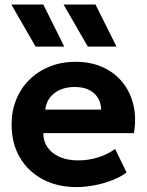

<svg xmlns="http://www.w3.org/2000/svg" viewBox="-20 -784 627 820"><path d="M307 15Q224.5 15 162 -18.5Q99.5 -52 64.5 -112Q29.5 -172 29.5 -252.5Q29.5 -311 49.8 -360Q70 -409 106.8 -444.8Q143.5 -480.5 193.2 -500.2Q243 -520 302.5 -520Q368 -520 418.8 -497Q469.5 -474 503 -432.8Q536.5 -391.5 549.8 -336Q563 -280.5 552 -215.5H165Q165 -180.5 183.2 -154.5Q201.5 -128.5 234.8 -113.8Q268 -99 312.5 -99Q356.5 -99 396.5 -111Q436.5 -123 472 -147.5L520.5 -47.5Q496.5 -29 460.5 -14.8Q424.5 -0.5 384.2 7.2Q344 15 307 15ZM173.5 -316H412Q410.5 -360.5 380.8 -386.5Q351 -412.5 299 -412.5Q247 -412.5 212.8 -386.5Q178.5 -360.5 173.5 -316ZM355 -585 251.5 -764.5H388L477.5 -585ZM132 -585 28.5 -764.5H165L254.5 -585Z"/></svg>

Font: Geologica Roman SemiBold
Style: Regular
Weight: 600
Designer: Sindre Bremnes, Frode Helland
Foundry: Monokrom Skriftforlag AS
Version: Version 1.010;gftools[0.9.28]